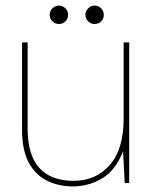

<svg xmlns="http://www.w3.org/2000/svg" viewBox="-20 -656 553 688"><path d="M242 12Q190 12 148.5 -8.5Q107 -29 83 -73.5Q59 -118 59 -191V-504H79V-196Q79 -100 121 -54Q163 -8 244 -8Q324 -8 373.5 -65Q423 -122 423 -230V-504H443V0H427L421 -114Q394 -45 345.5 -16.5Q297 12 242 12ZM191 -570Q178 -570 168 -579.5Q158 -589 158 -603Q158 -616 168 -626Q178 -636 191 -636Q205 -636 214.5 -626Q224 -616 224 -603Q224 -589 214.5 -579.5Q205 -570 191 -570ZM319 -570Q306 -570 296 -579.5Q286 -589 286 -603Q286 -616 296 -626Q306 -636 319 -636Q333 -636 342.5 -626Q352 -616 352 -603Q352 -589 342.5 -579.5Q333 -570 319 -570Z"/></svg>

Font: DM Sans Thin
Style: Regular
Weight: 100
Designer: Colophon Foundry, Jonny Pinhorn
Foundry: Colophon Foundry
Version: Version 4.004; ttfautohint (v1.8.4.7-5d5b)